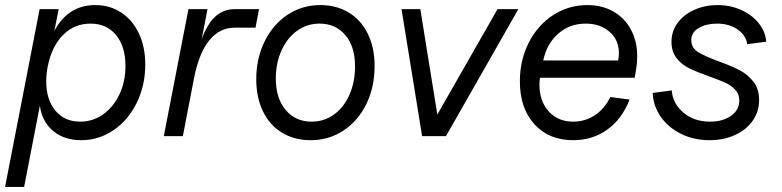

<svg xmlns="http://www.w3.org/2000/svg" viewBox="-27 -536 3078 756"><path d="M130 -120 68 200H-7L129 -500H204L187 -414Q213 -464 253.5 -490Q294 -516 348 -516Q406 -516 450.5 -486.5Q495 -457 520 -404Q545 -351 545 -282Q545 -200 511.5 -131.5Q478 -63 420 -23.5Q362 16 293 16Q225 16 181.5 -21Q138 -58 130 -120ZM155 -216Q155 -144 191 -100.5Q227 -57 289 -57Q339 -57 379.5 -86Q420 -115 443.5 -165Q467 -215 467 -276Q467 -353 430 -398Q393 -443 329 -443Q266 -443 221.5 -398.5Q177 -354 161 -275Q155 -244 155 -216Z M790 -500 767 -381Q789 -442 821 -471Q853 -500 897 -500H993L979 -427H897Q837 -427 796.5 -376.5Q756 -326 737 -228L693 0H618L715 -500Z M982 -224Q982 -306 1015 -373Q1048 -440 1105.5 -478Q1163 -516 1234 -516Q1298 -516 1346.5 -486.5Q1395 -457 1421.5 -402.5Q1448 -348 1448 -276Q1448 -193 1415.5 -126.5Q1383 -60 1325.5 -22Q1268 16 1196 16Q1132 16 1083.5 -13.5Q1035 -43 1008.5 -97.5Q982 -152 982 -224ZM1200 -57Q1249 -57 1288 -85Q1327 -113 1349 -163Q1371 -213 1371 -275Q1371 -352 1333 -397.5Q1295 -443 1231 -443Q1182 -443 1143 -415Q1104 -387 1081.5 -337.5Q1059 -288 1059 -226Q1059 -150 1097.5 -103.5Q1136 -57 1200 -57Z M1628 -500 1695 -85 1932 -500H2014L1729 0H1635L1554 -500Z M2020 -216Q2020 -299 2055 -368Q2090 -437 2151 -476.5Q2212 -516 2285 -516Q2344 -516 2388.5 -490.5Q2433 -465 2457.5 -419Q2482 -373 2482 -315Q2482 -288 2478 -265L2472 -230H2099Q2097 -212 2097 -203Q2097 -138 2133.5 -97.5Q2170 -57 2230 -57Q2277 -57 2315.5 -82.5Q2354 -108 2376 -154L2452 -144Q2422 -67 2364 -25.5Q2306 16 2230 16Q2134 16 2077 -47Q2020 -110 2020 -216ZM2410 -327Q2410 -378 2373.5 -410.5Q2337 -443 2279 -443Q2216 -443 2171 -403.5Q2126 -364 2112 -298H2407Q2410 -313 2410 -327Z M2543 -170 2618 -180Q2622 -128 2664 -92.5Q2706 -57 2769 -57Q2819 -57 2851.5 -80Q2884 -103 2884 -140Q2884 -165 2868.5 -182Q2853 -199 2830.5 -209.5Q2808 -220 2766 -235Q2718 -252 2688 -266.5Q2658 -281 2637.5 -306.5Q2617 -332 2617 -371Q2617 -414 2642 -447Q2667 -480 2708.5 -498Q2750 -516 2798 -516Q2849 -516 2892 -496.5Q2935 -477 2961 -444Q2987 -411 2990 -372L2915 -362Q2911 -396 2878 -419.5Q2845 -443 2796 -443Q2754 -443 2724.5 -426Q2695 -409 2695 -378Q2695 -348 2721 -331.5Q2747 -315 2804 -294Q2854 -276 2885.5 -259.5Q2917 -243 2939.5 -214.5Q2962 -186 2962 -142Q2962 -97 2937 -61Q2912 -25 2867.5 -4.5Q2823 16 2767 16Q2705 16 2654.5 -9Q2604 -34 2574.5 -76.5Q2545 -119 2543 -170Z"/></svg>

Font: MedMera Sans
Style: Italic
Weight: 400
Italic angle: -11°
Designer: Kasper Nordkvist
Foundry: UNCUT.wtf
Version: Version 1.300